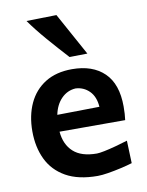

<svg xmlns="http://www.w3.org/2000/svg" viewBox="-88 -841 703 916"><g transform="rotate(-10 263.5 -383.0)"><path d="M311 12.5Q217 12.5 157 -21.5Q97 -55.5 68.5 -115Q40 -174.5 40 -251Q40 -327 67.2 -385.8Q94.5 -444.5 147.5 -477.5Q200.5 -510.5 277.5 -510.5Q377 -510.5 433.2 -456Q489.5 -401.5 489.5 -292.5Q489.5 -254.5 485.5 -227H167.5Q173 -164 211.8 -128.8Q250.5 -93.5 325.5 -93.5Q337 -93.5 361.8 -98.5Q386.5 -103.5 417.2 -111.8Q448 -120 476.5 -129L480.5 -19.5Q456.5 -12 424.5 -4.8Q392.5 2.5 361.8 7.5Q331 12.5 311 12.5ZM278.5 -417Q238 -414.5 209.2 -385Q180.5 -355.5 171 -308L375.5 -311Q372 -360.5 344.8 -387.8Q317.5 -415 278.5 -417ZM276.5 -569.5Q231 -619 183.2 -674.2Q135.5 -729.5 104 -774.5L249.5 -777.5Q277.5 -726.5 305.8 -675Q334 -623.5 363 -571Z"/></g></svg>

Font: Commissioner Loud SemiBold
Style: Regular
Weight: 600
Designer: Kostas Bartsokas
Foundry: Kostas Bartsokas
Version: Version 1.000; ttfautohint (v1.8.3)